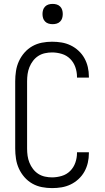

<svg xmlns="http://www.w3.org/2000/svg" viewBox="-20 -957 540 985"><path d="M247 8Q221 8 195 3Q169 -2 146 -15Q123 -28 105.5 -48Q88 -68 77 -92Q66 -116 62 -142.5Q58 -169 58 -195V-540Q58 -566 62 -592.5Q66 -619 77 -643Q88 -667 105.5 -687Q123 -707 146 -720Q169 -733 195 -738Q221 -743 247 -743Q272 -743 296 -739Q320 -735 342 -724.5Q364 -714 382.5 -697Q401 -680 413 -658.5Q425 -637 430.5 -613Q436 -589 436 -564V-559H375V-563Q375 -588 366.5 -612.5Q358 -637 340 -655Q322 -673 297 -680.5Q272 -688 247 -688Q229 -688 210.5 -684Q192 -680 176.5 -670Q161 -660 149.5 -645Q138 -630 131 -612.5Q124 -595 121.5 -577Q119 -559 119 -540V-195Q119 -176 121.5 -158Q124 -140 131 -122.5Q138 -105 149.5 -90Q161 -75 176.5 -65Q192 -55 210.5 -51Q229 -47 247 -47Q272 -47 297 -54.5Q322 -62 340 -80Q358 -98 366.5 -122.5Q375 -147 375 -172V-176H436V-171Q436 -146 430.5 -122Q425 -98 413 -76.5Q401 -55 382.5 -38Q364 -21 342 -10.5Q320 0 296 4Q272 8 247 8ZM250 -833Q239 -833 229 -836Q219 -839 211.5 -846.5Q204 -854 201 -864Q198 -874 198 -885Q198 -896 201 -906Q204 -916 211.5 -923.5Q219 -931 229 -934Q239 -937 250 -937Q261 -937 271 -934Q281 -931 288.5 -923.5Q296 -916 299 -906Q302 -896 302 -885Q302 -874 299 -864Q296 -854 288.5 -846.5Q281 -839 271 -836Q261 -833 250 -833Z"/></svg>

Font: Iosevka Light
Style: Regular
Weight: 300
Monospace: yes
Designer: Belleve Invis
Foundry: Belleve Invis
Version: Version 32.5.0; ttfautohint (v1.8.4)